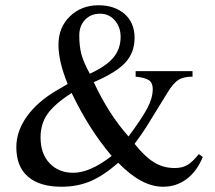

<svg xmlns="http://www.w3.org/2000/svg" viewBox="-20 -696 818 729"><path d="M735 -111 750 -100Q728 -46 689 -16.5Q650 13 599 13Q517 13 429 -78Q373 -29 323.5 -8Q274 13 213 13Q131 13 86.5 -25Q42 -63 42 -137Q42 -198 82.5 -254.5Q123 -311 199 -355L237 -377Q202 -462 202 -526Q202 -592 245.5 -634Q289 -676 354 -676Q415 -676 453 -643Q491 -610 491 -552Q491 -497 456.5 -459Q422 -421 336 -384Q392 -263 468 -178Q518 -245 539 -284.5Q560 -324 560 -358Q560 -381 546 -391Q532 -401 495 -405V-426H711V-405Q676 -405 656.5 -392Q637 -379 617 -346Q603 -324 578.5 -283.5Q554 -243 535 -213Q516 -183 491 -150Q528 -103 563.5 -80.5Q599 -58 643 -58Q672 -58 691.5 -69.5Q711 -81 735 -111ZM438 -556Q438 -593 416 -618.5Q394 -644 360 -644Q325 -644 303 -621Q281 -598 281 -561Q281 -521 289 -490.5Q297 -460 321 -416Q384 -445 411 -478Q438 -511 438 -556ZM404 -104Q318 -205 252 -343Q187 -301 160.5 -263.5Q134 -226 134 -174Q134 -112 168.5 -76Q203 -40 258 -40Q322 -40 404 -104Z"/></svg>

Font: STIX MathJax Main
Style: Regular
Weight: 400
Designer: MicroPress Inc., with final additions and corrections provided by Coen Hoffman, Elsevier (retired)
Version: Version 1.1.1